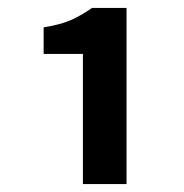

<svg xmlns="http://www.w3.org/2000/svg" viewBox="-20 -895 464 484"><path d="M189 -431V-759H90V-826Q133 -833 159 -844.5Q185 -856 212 -875H299V-431Z"/></svg>

Font: Noto Sans KR
Style: Bold
Weight: 700
Designer: Ryoko NISHIZUKA  (kana, bopomofo & ideographs); Paul D. Hunt (Latin, Greek & Cyrillic); Sandoll Communications , Soo-you
Foundry: Adobe
Version: Version 2.004-H2;hotconv 1.0.118;makeotfexe 2.5.65603